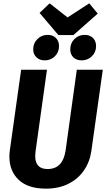

<svg xmlns="http://www.w3.org/2000/svg" viewBox="-20 -1109 633 1145"><path d="M525 -210Q516 -145 481.5 -94Q447 -43 389 -13.5Q331 16 254 16Q147 16 91.5 -36.5Q36 -89 36 -175Q36 -194 39 -215L106 -693H260L192 -206Q190 -186 190 -178Q190 -101 264 -101Q354 -101 371 -210L438 -693H593ZM512 -1089 563 -1028 418 -900H328L216 -1032L276 -1089L383 -1005ZM178 -815Q178 -851 203 -876Q228 -901 264 -901Q295 -901 313.5 -882.5Q332 -864 332 -834Q332 -798 307.5 -773.5Q283 -749 247 -749Q216 -749 197 -767.5Q178 -786 178 -815ZM399 -815Q399 -852 424 -876.5Q449 -901 485 -901Q516 -901 534.5 -882.5Q553 -864 553 -834Q553 -798 528 -773.5Q503 -749 467 -749Q436 -749 417.5 -767Q399 -785 399 -815Z"/></svg>

Font: Fira Sans Condensed
Style: Bold Italic
Weight: 700
Width: 3
Italic angle: -8°
Designer: Carrois Corporate & Edenspiekermann AG
Foundry: Carrois Corporate GbR & Edenspiekermann AG
Version: Version 4.203